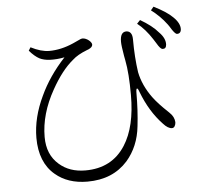

<svg xmlns="http://www.w3.org/2000/svg" viewBox="-56 -858 983 949"><g transform="rotate(-5 435.0 -383.5)"><path d="M340 33C425 33 491 5 540 -50C579 -95 603 -151 610 -219C616 -270 619 -325 619 -382C619 -410 626 -412 635 -385C660 -320 693 -265 736 -220C751 -203 766 -194 779 -194C785 -194 790 -197 793 -203C796 -208 798 -215 798 -222C797 -240 789 -256 774 -270C773 -271 771 -273 769 -275C736 -306 712 -332 695 -355C665 -396 645 -439 636 -484C629 -532 625 -587 625 -648C625 -675 615 -689 596 -690C575 -690 565 -674 565 -641C565 -628 568 -605 574 -570C576 -560 577 -553 578 -549C587 -504 591 -446 591 -375C591 -270 572 -188 533 -127C489 -58 423 -23 335 -23C282 -23 239 -38 205 -68C167 -101 148 -146 148 -205C148 -281 170 -358 214 -436C247 -495 282 -541 321 -573C338 -589 363 -603 394 -615C397 -616 400 -617 402 -618C415 -624 422 -631 422 -640C422 -653 398 -674 377 -674C372 -674 363 -671 352 -665C343 -661 335 -657 328 -654C287 -636 247 -627 208 -627C181 -627 150 -636 117 -653L107 -637C124 -617 141 -603 156 -595C170 -588 187 -584 207 -583C230 -582 255 -584 280 -589C227 -532 186 -472 157 -409C124 -340 107 -271 107 -204C107 -123 132 -61 181 -20C222 15 275 33 340 33ZM786 -608C787 -628 778 -649 757 -670C736 -695 706 -718 668 -740L652 -723C679 -702 703 -674 725 -640C728 -635 733 -627 739 -618C750 -599 759 -589 766 -588C778 -587 785 -593 786 -608ZM865 -677C866 -697 855 -718 833 -739C813 -759 782 -779 740 -800L726 -783C754 -762 780 -737 803 -706C808 -700 813 -691 820 -680C830 -665 838 -657 843 -656C856 -655 864 -662 865 -677Z"/></g></svg>

Font: AllPunType Light
Style: Regular
Weight: 300
Version: 1.0